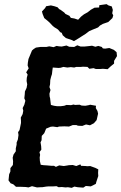

<svg xmlns="http://www.w3.org/2000/svg" viewBox="-20 -894 583 924"><path d="M57 5 44 -7 31 -12 21 -26 24 -55 30 -69V-85L42 -100L43 -118L41 -135L45 -150L56 -166V-180L60 -198V-208L66 -223L69 -244L67 -258L74 -268L78 -287L81 -302V-313L80 -328L89 -345L92 -361L89 -374L97 -390L102 -409L97 -421L99 -439L100 -454L108 -471L111 -488L108 -504L109 -520L113 -535L106 -546L118 -565L113 -579L114 -592L117 -610L122 -622L134 -651L142 -658L153 -665L174 -668H203L217 -671L238 -667L252 -673L264 -671L277 -670L300 -675L313 -669L337 -668L352 -676L368 -670H386L406 -672L423 -674L439 -669L453 -673L470 -668L475 -661L486 -660L506 -663L528 -654L541 -643L543 -624L529 -601V-588L513 -575L498 -561L475 -563L463 -562H441L430 -566L410 -563L401 -572L379 -573L370 -572H347L337 -569L321 -571L304 -569L285 -572L272 -568L262 -567L234 -569L232 -555L230 -537L226 -525L222 -509L221 -489L218 -475L223 -461L218 -443L219 -429L221 -422L223 -405L225 -389L240 -385L254 -383H273L289 -385L300 -389L322 -388L334 -391L341 -389L363 -390L373 -386L391 -385L407 -388L414 -390L442 -385L441 -374L449 -360L452 -347L445 -316L432 -301L413 -291L394 -295L376 -288L355 -289L348 -292H330L312 -285L290 -286L264 -285L256 -282L235 -285L224 -284L202 -275L193 -253L181 -240L180 -219L175 -209L178 -191L179 -174L170 -162L173 -149L171 -136L172 -119L176 -101L190 -99L206 -98L228 -96H240L249 -91L265 -98L287 -95L306 -98L311 -99L330 -100L347 -95L367 -103L370 -96L392 -95L400 -94L414 -95L439 -86L453 -79L452 -62L453 -47L444 -20L441 -9L417 3L393 1L381 9L354 7L338 4L325 10L307 7L295 8L278 6L262 7L252 2L236 3H213L202 4L183 7H175L158 8L134 2L117 8L104 6L79 5ZM336 -696 326 -701 297 -711 282 -724 277 -736 270 -739 259 -752 240 -764 234 -769 219 -785 209 -794 193 -807 185 -827 182 -839 197 -855 202 -864 225 -868 242 -864 257 -859 265 -850 271 -847 289 -834 295 -827 314 -818 321 -808 338 -805 356 -799 370 -814 384 -825 402 -835 417 -847 435 -857 457 -858 458 -869 493 -874 502 -868 518 -863 523 -846 520 -830 525 -820 521 -807 501 -788 475 -779 461 -771 452 -762 425 -751 409 -744 392 -731 373 -719 359 -710Z"/></svg>

Font: Winky Rough Medium
Style: Italic
Weight: 500
Italic angle: -8.97852°
Designer: Simon Atzbach
Foundry: typofactur
Version: Version 1.206; ttfautohint (v1.8.4.7-5d5b)